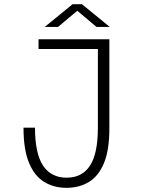

<svg xmlns="http://www.w3.org/2000/svg" viewBox="-20 -888 690 919"><path d="M298.5 11Q238 11 191.5 -17.2Q145 -45.5 118.8 -108.8Q92.5 -172 92.5 -277H147.5Q147.5 -153.5 186 -95.5Q224.5 -37.5 298.5 -37.5Q373.5 -37.5 411 -95.5Q448.5 -153.5 448.5 -277V-653.5H164.5V-700H503.5V-273Q503.5 -170 477.8 -107.8Q452 -45.5 405.8 -17.2Q359.5 11 298.5 11ZM194 -759 327.5 -868H372L505.5 -759H442L350 -836.5L257.5 -759Z"/></svg>

Font: Trispace ExtraLight
Style: Regular
Weight: 200
Designer: Tyler Finck
Foundry: Etcetera Type Company
Version: Version 1.210; ttfautohint (v1.8.3)